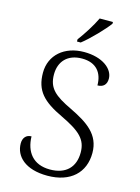

<svg xmlns="http://www.w3.org/2000/svg" viewBox="-137 -1007 794 1092"><g transform="rotate(15 259.5 -460.5)"><path d="M219 -784V-771H241C288 -807 363 -886 388 -921V-931H310C289 -886 248 -822 219 -784ZM253 10C389 10 468 -65 468 -181C468 -290 390 -341 285 -392C184 -440 141 -475 141 -557C141 -632 187 -685 273 -685C358 -685 396 -633 396 -560C429 -560 449 -578 449 -613C449 -672 382 -724 275 -724C159 -724 78 -654 78 -550C78 -444 129 -392 246 -337C361 -282 403 -243 403 -166C403 -81 353 -28 258 -28C158 -28 111 -93 109 -183C78 -183 60 -161 60 -129C60 -52 124 10 253 10Z"/></g></svg>

Font: Noto Serif Light
Style: Regular
Weight: 300
Designer: Monotype Design Team
Foundry: Monotype Imaging Inc.
Version: Version 2.013